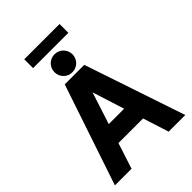

<svg xmlns="http://www.w3.org/2000/svg" viewBox="-289 -1167 1298 1298"><g transform="rotate(-45 359.5 -518.0)"><path d="M192.4 -951.7H529.8V-1036.1H192.4ZM274.9 -829.6C274.9 -781.7 313 -743.7 360.8 -743.7C408.7 -743.7 446.8 -781.7 446.8 -829.6C446.8 -877.4 408.7 -915.5 360.8 -915.5C313 -915.5 274.9 -877.4 274.9 -829.6ZM536.6 0H695.8L452.6 -722.7H266.1L22.9 0H182.1L242.2 -185.5H477.5ZM360.8 -551.8 433.6 -322.3H286.6Z"/></g></svg>

Font: Giphurs ExtraBold
Style: Regular
Weight: 800
Version: Version 1.000